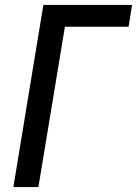

<svg xmlns="http://www.w3.org/2000/svg" viewBox="-20 -755 553 775"><path d="M34 0 155 -735H513L499 -647H242L135 0Z"/></svg>

Font: Iosevka Semibold
Style: Italic
Weight: 600
Italic angle: -9°
Monospace: yes
Designer: Belleve Invis
Foundry: Belleve Invis
Version: Version 32.5.0; ttfautohint (v1.8.4)